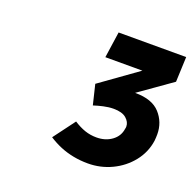

<svg xmlns="http://www.w3.org/2000/svg" viewBox="-77 -858 535 526"><g transform="rotate(20 191.0 -595.0)"><path d="M228 -412Q206 -412 185.5 -416Q165 -420 147 -427.5Q129 -435 112 -446L159 -509Q176 -498 192 -492.5Q208 -487 226 -487Q252 -487 270.5 -500.5Q289 -514 292 -536Q293 -539 293 -543Q293 -556 281 -566.5Q269 -577 244 -577Q230 -577 214.5 -573.5Q199 -570 187 -566L173 -624L282 -702H174L185 -778H382L379 -705L284 -638Q285 -638 285 -638Q334 -638 357 -612.5Q380 -587 380 -552Q380 -543 379 -533Q374 -498 352 -470.5Q330 -443 297.5 -427.5Q265 -412 228 -412Z"/></g></svg>

Font: Lexend Med
Style: Italic
Weight: 500
Italic angle: -8.13011°
Designer: Bonnie Shaver-Troup, Thomas Jockin
Foundry: Lexend
Version: Version 1.007